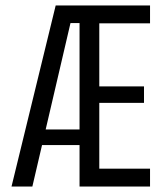

<svg xmlns="http://www.w3.org/2000/svg" viewBox="-20 -680 596 700"><path d="M22 0 183 -660H324L270 -596H237L98 0ZM100 -151V-208H315V-151ZM294 0V-65H527V0ZM270 0V-660H342V0ZM294 -305V-365H505V-305ZM294 -595V-660H527V-595Z"/></svg>

Font: Bricolage Grotesque 24pt Condensed Light
Style: Regular
Weight: 300
Width: 3
Designer: Mathieu Triay
Foundry: Atelier Triay
Version: Version 1.001;gftools[0.9.33.dev8+g029e19f]